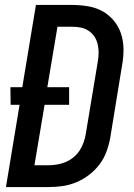

<svg xmlns="http://www.w3.org/2000/svg" viewBox="-20 -755 540 775"><path d="M4 0 59 -332H23L22 -403H70L125 -735H272Q304 -735 336 -729.5Q368 -724 394 -709.5Q420 -695 439.5 -671.5Q459 -648 468.5 -619Q478 -590 478.5 -558Q479 -526 473 -493L425 -199Q420 -171 410 -143.5Q400 -116 382 -92Q364 -68 340 -49.5Q316 -31 288.5 -19.5Q261 -8 233 -4Q205 0 177 0ZM119 -88H176Q193 -88 210.5 -91Q228 -94 245 -101Q262 -108 276.5 -120Q291 -132 301 -147Q311 -162 317 -179Q323 -196 326 -213L375 -508Q378 -526 378 -543.5Q378 -561 374 -577.5Q370 -594 361 -607.5Q352 -621 338 -630.5Q324 -640 307 -643.5Q290 -647 272 -647H212L171 -403H259V-332H160Z"/></svg>

Font: Iosevka Term Curly Semibold
Style: Italic
Weight: 600
Italic angle: -9°
Designer: Belleve Invis
Foundry: Belleve Invis
Version: Version 32.3.0